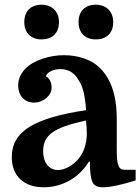

<svg xmlns="http://www.w3.org/2000/svg" viewBox="-20 -784 595 814"><path d="M83 -690C83 -645 111 -617 156 -617C203 -617 230 -645 230 -690C230 -735 201 -764 156 -764C111 -764 83 -737 83 -690ZM313 -690C313 -645 341 -617 386 -617C433 -617 460 -645 460 -690C460 -735 431 -764 386 -764C341 -764 313 -737 313 -690ZM30 -118C30 -38 81 10 165 10C244 10 316 -31 357 -99H361C361 -56 365 -27 372 -12C379 3 394 10 416 10C447 10 494 0 555 -19V-64H510C481 -64 475 -86 475 -151V-281C475 -382 449 -456 396 -503C365 -530 314 -550 251 -550C220 -550 190 -545 160 -535C100 -515 57 -476 57 -421C57 -380 83 -349 124 -349C165 -349 199 -380 199 -413C199 -428 193 -452 174 -461C182 -480 208 -491 236 -491C275 -491 299 -471 316 -440C331 -415 340 -384 345 -317C128 -284 30 -229 30 -118ZM226 -63C195 -63 163 -86 163 -143C163 -211 206 -243 344 -273C347 -256 348 -234 348 -218C348 -170 332 -135 317 -116C292 -83 254 -63 226 -63Z"/></svg>

Font: Domine
Style: Bold
Weight: 700
Designer: Pablo Impallari, Rodrigo Fuenzalida, Brenda Gallo
Foundry: Pablo Impallari, Rodrigo Fuenzalida, Brenda Gallo
Version: Version 2.000